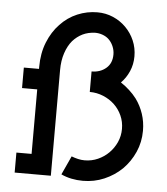

<svg xmlns="http://www.w3.org/2000/svg" viewBox="-50 -702 658 756"><g transform="rotate(5 279.5 -324.0)"><path d="M459 -54Q429 -25 389.5 -8Q350 9 305 9Q282 9 260 4.5Q238 0 219 -9L253 -83Q266 -78 279 -75Q292 -72 305 -72Q333 -72 357.5 -83Q382 -94 400 -112Q419 -131 430 -155.5Q441 -180 441 -208Q441 -236 430 -260.5Q419 -285 400 -303Q381 -321 355.5 -331.5Q330 -342 302 -342V-423Q336 -423 359 -442.5Q382 -462 382 -497Q382 -514 375 -530Q368 -546 356 -557Q346 -566 332 -571Q318 -576 303 -576Q275 -575 253.5 -564.5Q232 -554 215 -535Q198 -515 188 -485Q178 -455 178 -418V0H35V-79H95V-334H35V-415H95V-423Q95 -477 112.5 -520.5Q130 -564 159 -594Q188 -625 226 -641Q264 -657 305 -657Q338 -657 367 -644.5Q396 -632 418 -610Q440 -588 452.5 -559Q465 -530 465 -497Q465 -465 453 -437.5Q441 -410 421 -390Q439 -378 455 -363.5Q471 -349 484 -332Q503 -306 513.5 -274.5Q524 -243 524 -208Q524 -163 506.5 -123.5Q489 -84 459 -54Z"/></g></svg>

Font: Josefin Slab
Style: Bold
Weight: 700
Designer: Santiago Orozco
Foundry: Typemade
Version: Version 2.000